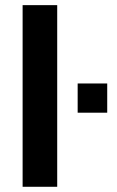

<svg xmlns="http://www.w3.org/2000/svg" viewBox="-20 -716 450 736"><path d="M199.3 0H66.7V-696.3H199.3ZM277.7 -284V-396H391V-284Z"/></svg>

Font: Vivano Light
Style: Regular
Weight: 300
Designer: Joe Prince, Josias Burgherr
Version: Version 2.064;September 19, 2022;FontCreator 14.0.0.2877 64-